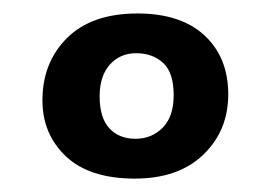

<svg xmlns="http://www.w3.org/2000/svg" viewBox="-20 -810 402 285"><path d="M180.2 -544.9Q112.8 -544.9 77.9 -577.9Q43 -610.8 43 -661.1Q43 -717.3 79.6 -753.7Q116.2 -790 184.1 -790Q248.5 -790 283.7 -757.3Q318.8 -724.6 318.8 -669.9Q318.8 -616.2 282 -580.6Q245.1 -544.9 180.2 -544.9ZM181.2 -604Q205.1 -604 221.4 -620.4Q237.8 -636.7 237.8 -668.9Q237.8 -702.1 222.2 -716.6Q206.5 -731 182.1 -731Q158.2 -731 143.1 -714.1Q127.9 -697.3 127.9 -667Q127.9 -635.3 142.3 -619.6Q156.7 -604 181.2 -604Z"/></svg>

Font: Literata Book
Style: Bold
Weight: 700
Designer: Latin by Veronika Burian and Jose Scaglione. Greek by Irene Vlachou. Cyrillic by Vera Evstafieva
Foundry: TypeTogether
Version: Version 2.003;PS 002.003;hotconv 1.0.88;makeotf.lib2.5.64775